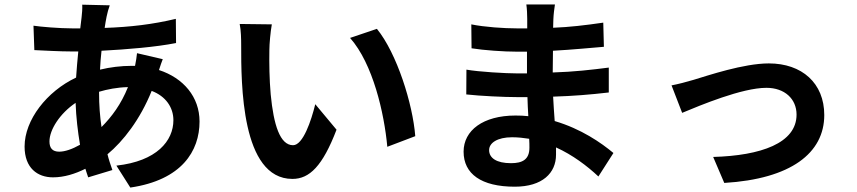

<svg xmlns="http://www.w3.org/2000/svg" viewBox="-20 -791 3864 866"><path d="M426.8 -377.1C463.8 -388.1 508.2 -397 557.2 -398.1C526.3 -321 484 -264.2 437.9 -218C430.8 -264.9 426.8 -316.1 426.8 -375ZM247.2 -106.9C216.3 -106.9 203.1 -123.2 203.1 -153.1C203.1 -206 250 -279.1 321 -327.1C323.2 -262.1 331 -197.1 340.9 -138.1C305.8 -118.3 273.1 -106.9 247.2 -106.9ZM598 -551.1C596.9 -537.3 593 -513.1 589.1 -494H573.2C526.3 -494 476.2 -487.9 431.1 -476.9C432.2 -506 435 -534.1 437.9 -562.1C554 -568.2 682.2 -578.8 774.1 -596.9L773.1 -706C669 -681.1 567.1 -669 452.1 -665.1C457 -698.2 463.1 -735.1 475.1 -767L350.9 -769.9C351.9 -752.8 350.1 -730.1 348 -713.1L342 -663H306.1C248.2 -663 164.1 -670.1 131 -675.1L134.9 -565C179 -562.9 251.8 -558.9 301.8 -558.9H333.1C329.2 -521 326 -481.2 323.2 -441.1C191.1 -378.9 90.9 -250 90.9 -130C90.9 -33 149.1 8.9 219.1 8.9C269.2 8.9 318.9 -6.7 365.1 -29.8C369 -16 373.9 -3.2 377.8 8.9L486.9 -24.1C478.7 -47.2 470.9 -70.3 464.8 -95.2C535.9 -154.1 612.2 -252.1 664.1 -381C728 -356.9 762.1 -306.1 762.1 -248.9C762.1 -155.9 687.1 -63.9 505 -44L567.8 55C799.7 21 880 -109.7 880 -242.9C880 -354 807.2 -439.3 697.1 -475.1C703.1 -493.3 709.2 -513.1 714.1 -524.1Z M1206 -681.1 1061.1 -682.9C1067.1 -653.8 1067.8 -614 1067.8 -587C1067.8 -415.8 1067.1 16 1299 16C1376.1 16 1435 -41.9 1497.9 -206L1402 -321C1383.9 -247.2 1346.9 -136 1301.8 -136C1242.9 -136 1214.1 -228 1201 -365.1C1195 -432.9 1193.9 -505 1195 -566.1C1195 -592 1199.9 -647 1206 -681.1ZM1680 -660.9 1558.9 -620C1661.9 -503.9 1713.1 -280.9 1726.9 -128.9L1853 -176.8C1842 -321.7 1769.9 -550.8 1680 -660.9Z M2367.9 -125C2367.9 -71 2335.9 -55 2284.8 -55C2219.8 -55 2186.1 -78.1 2186.1 -114C2186.1 -146 2222.7 -171.9 2289.8 -171.9C2315.7 -171.9 2342 -169 2366.8 -165.1C2367.9 -149.1 2367.9 -136 2367.9 -125ZM2746.8 -100.9C2691.8 -147 2600.9 -209.9 2481.9 -245C2479 -280.9 2476.9 -319.2 2474.8 -355.1C2566.8 -358 2639.9 -364 2725.9 -373.9V-486.2C2647.7 -476.2 2568.9 -467 2473 -464.1L2474.1 -562.1C2565 -567.1 2641 -574.9 2703.8 -579.9L2701 -688.9C2617.9 -676.8 2548.7 -668.7 2474.8 -665.8L2475.9 -703.8C2476.9 -728 2480.1 -751.1 2483 -771H2354C2356.9 -751.8 2358 -723 2358 -706V-663H2311.8C2252.8 -663 2164.8 -669 2105.8 -681.1L2106.9 -573.2C2161.9 -564.3 2251.8 -557.9 2312.9 -557.9H2356.9V-459.9H2312.9C2261.7 -459.9 2138.8 -467 2083.8 -476.9L2083.1 -365.1C2146 -358 2255 -353 2311.1 -353H2359C2360.1 -324.9 2360.8 -295.1 2362.9 -267C2343.8 -269.2 2324.9 -269.9 2305 -269.9C2159.1 -269.9 2071 -202.8 2071 -106.9C2071 -6.7 2150.9 51.1 2301.8 51.1C2426.8 51.1 2487.9 -11 2487.9 -93V-126.1C2562.9 -92 2627.8 -43 2679 5Z M3008.9 -405.9 3056.8 -282C3138.8 -316.1 3326.7 -394.9 3436.8 -394.9C3518.8 -394.9 3572.8 -345.2 3572.8 -274.1C3572.8 -145.2 3411.6 -89.1 3196.7 -83.1L3246.8 34.1C3547.9 16 3697.8 -100.9 3697.8 -272C3697.8 -416.2 3596.9 -505 3447.8 -505C3333.8 -505 3172.9 -450.3 3109 -431.1C3079.9 -422.2 3035.9 -410.9 3008.9 -405.9Z"/></svg>

Font: Karasuma Gothic
Style: Bold
Weight: 700
Designer: Rasmus Andersson / Ryoko Nishizuka
Foundry: Genbu
Version: Version 1.00